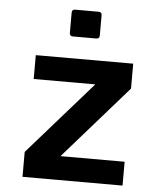

<svg xmlns="http://www.w3.org/2000/svg" viewBox="-54 -811 710 858"><g transform="rotate(5 301.0 -382.5)"><path d="M248.5 -644.5Q233.9 -644.5 233.9 -659.2V-750Q233.9 -764.6 248.5 -764.6H353.5Q368.2 -764.6 368.2 -750V-659.2Q368.2 -644.5 353.5 -644.5ZM79.1 -111.8 367.2 -439.9H90.8V-546.9H527.8V-435.1L240.2 -106.9H527.8V0H79.1Z"/></g></svg>

Font: Hack
Style: Bold
Weight: 700
Monospace: yes
Designer: Christopher Simpkins
Foundry: Christopher Simpkins
Version: Version 2.017